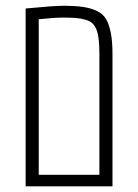

<svg xmlns="http://www.w3.org/2000/svg" viewBox="-20 -660 487 680"><path d="M70.8 0V-629.9Q170.4 -639.6 206.5 -639.6Q242.7 -639.6 270.5 -636Q298.3 -632.3 321 -622.3Q343.8 -612.3 355.5 -592.8Q378.4 -553.2 378.4 -469.7V0ZM332 -41V-469.7Q332 -530.8 321.8 -554.7Q315.4 -569.8 307.1 -577.6Q298.8 -585.4 282 -590.3Q265.1 -595.2 247.1 -596.4Q229 -597.7 201.4 -597.7Q173.8 -597.7 117.2 -591.8V-41Z"/></svg>

Font: Open Sans Hebrew Condensed Light
Style: Regular
Weight: 300
Width: 3
Foundry: Ascender Corporation, Yanek Iontef
Version: Version 2.001;PS 002.001;hotconv 1.0.70;makeotf.lib2.5.58329